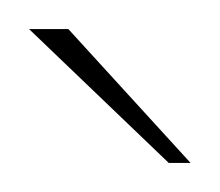

<svg xmlns="http://www.w3.org/2000/svg" viewBox="-20 -650 151 132"><path d="M96 -538 0 -630H27L111 -538Z"/></svg>

Font: Smooch Sans Thin Thin
Style: Regular
Weight: 250
Version: Version 1.010